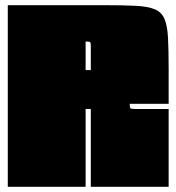

<svg xmlns="http://www.w3.org/2000/svg" viewBox="-20 -720 680 740"><path d="M10 0V-700H385Q458 -700 504.5 -697.5Q551 -695 577 -684Q603 -673 614 -647Q625 -621 627.5 -575Q630 -529 630 -455V-320H480Q480 -306 482.5 -303Q485 -300 500 -300H630V0H330V-300H310V0ZM330 -450V-540Q330 -555 327.5 -557.5Q325 -560 310 -560V-450Z"/></svg>

Font: Badeen Display
Style: Regular
Weight: 400
Version: Version 1.000; ttfautohint (v1.8.4.7-5d5b)